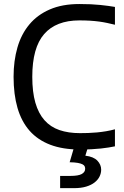

<svg xmlns="http://www.w3.org/2000/svg" viewBox="-20 -747 627 973"><path d="M143.6 -357.9Q143.6 -280.8 159.2 -226.6Q174.8 -172.4 205.3 -137.9Q235.8 -103.5 281 -87.9Q326.2 -72.3 385.3 -72.3Q404.3 -72.3 426.5 -73Q448.7 -73.7 471.9 -75.9Q495.1 -78.1 518.1 -82Q541 -85.9 562.5 -91.8V-5.4Q547.4 -2.4 530 0.5Q512.7 3.4 491.5 5.6Q470.2 7.8 444.1 9.3Q418 10.7 385.3 10.7Q298.3 10.7 234.9 -13.4Q171.4 -37.6 130.1 -84.2Q88.9 -130.9 68.8 -199.7Q48.8 -268.6 48.8 -357.9Q48.8 -439 68.4 -506.6Q87.9 -574.2 128.7 -623Q169.4 -671.9 232.4 -699.2Q295.4 -726.6 382.3 -726.6Q443.8 -726.6 488 -721.9Q532.2 -717.3 562.5 -711.9V-621.6Q543 -626.5 523.4 -630.6Q503.9 -634.8 482.4 -637.7Q460.9 -640.6 436.5 -642.1Q412.1 -643.6 382.3 -643.6Q264.2 -643.6 203.9 -574.5Q143.6 -505.4 143.6 -357.9ZM358.4 -11.2H428.7L412.6 42Q454.1 46.9 473.4 67.1Q492.7 87.4 492.7 112.8Q492.7 130.9 484.4 147.7Q476.1 164.6 459.2 177.7Q442.4 190.9 416.5 198.7Q390.6 206.5 355 206.5H284.7V144.5H335.9Q377 144.5 394.3 134.8Q411.6 125 411.6 108.4Q411.6 102.1 409.2 96.2Q406.7 90.3 398.4 85.9Q390.1 81.5 374.8 78.6Q359.4 75.7 333 75.2Z"/></svg>

Font: Arian AMU
Style: Regular
Weight: 400
Designer: Ruben Hakobyan (Tarumian)
Foundry: Ruben Hakobyan (Tarumian)
Version: Version 4.003